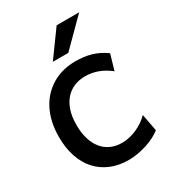

<svg xmlns="http://www.w3.org/2000/svg" viewBox="-233 -1120 1142 1261"><g transform="rotate(-30 338.0 -489.5)"><path d="M617.7 -68.4Q595.2 -50.3 565.2 -35.4Q535.2 -20.5 502 -10Q468.8 0.5 434.3 6.3Q399.9 12.2 368.7 12.2Q293 12.2 232.7 -12.9Q172.4 -38.1 130.4 -84.7Q88.4 -131.3 66.2 -197.8Q43.9 -264.2 43.9 -346.7Q43.9 -409.7 56.4 -462.2Q68.8 -514.6 91.6 -556.6Q114.3 -598.6 145.5 -630.1Q176.8 -661.6 214.6 -682.9Q252.4 -704.1 295.2 -714.6Q337.9 -725.1 383.3 -725.1Q417 -725.1 446.8 -721.4Q476.6 -717.8 504.2 -709.7Q531.7 -701.7 557.9 -688.7Q584 -675.8 610.4 -656.7L576.2 -539.6Q529.3 -576.2 484.1 -592Q439 -607.9 390.6 -607.9Q346.2 -607.9 308.1 -592.3Q270 -576.7 242.2 -545.4Q214.4 -514.2 198.7 -467.5Q183.1 -420.9 183.1 -358.9Q183.1 -299.8 197 -253.2Q210.9 -206.5 237.1 -174.1Q263.2 -141.6 300.8 -124.5Q338.4 -107.4 385.7 -107.4Q413.1 -107.4 441.4 -113.8Q469.7 -120.1 496.8 -132.1Q523.9 -144 548.6 -160.6Q573.2 -177.2 593.3 -197.8ZM568.8 -991.2 373.5 -795.9H256.3L397.9 -991.2Z"/></g></svg>

Font: Andika New Basic
Style: Bold
Weight: 700
Designer: Victor Gaultney, Annie Olsen, Pablo Ugerman
Foundry: SIL International
Version: Version 5.500; ttfautohint (v1.8.3)